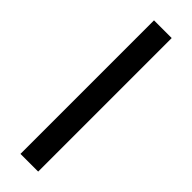

<svg xmlns="http://www.w3.org/2000/svg" viewBox="-265 -783 790 790"><g transform="rotate(45 130.0 -388.5)"><path d="M79 -777H182V0H79Z"/></g></svg>

Font: Josefin Sans Medium
Style: Regular
Weight: 500
Designer: Santiago Orozco
Foundry: Typemade
Version: Version 2.001